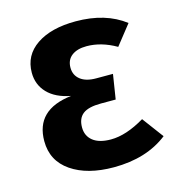

<svg xmlns="http://www.w3.org/2000/svg" viewBox="-89 -623 655 715"><g transform="rotate(-15 238.5 -265.0)"><path d="M266 -546Q381 -546 455 -489L395 -413Q338 -446 281 -446Q245 -446 224 -430Q203 -414 203 -384Q203 -355 224.5 -338Q246 -321 285 -321H350L335 -226H278Q230 -226 208.5 -209.5Q187 -193 187 -158Q187 -125 211 -106Q235 -87 280 -87Q339 -87 411 -130L472 -48Q390 16 264 16Q162 16 100 -26.5Q38 -69 38 -145Q38 -266 178 -282Q120 -293 89.5 -325Q59 -357 59 -403Q59 -470 115 -508Q171 -546 266 -546Z"/></g></svg>

Font: FiraSans
Style: Regular
Weight: 600
Designer: Carrois Corporate & Edenspiekermann AG
Foundry: Carrois Corporate GbR & Edenspiekermann AG
Version: Version 3.106;PS 003.106;hotconv 1.0.70;makeotf.lib2.5.58329